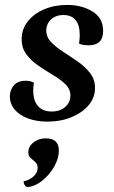

<svg xmlns="http://www.w3.org/2000/svg" viewBox="-20 -482 463 780"><path d="M174 12Q106 12 63 -16.5Q20 -45 20 -91Q20 -116 36 -135Q52 -154 85 -154Q104 -154 118 -146Q115 -130 115 -114Q115 -73 134.5 -51Q154 -29 190 -29Q224 -29 245 -47.5Q266 -66 266 -94Q266 -120 246 -139.5Q226 -159 196.5 -176.5Q167 -194 137.5 -214Q108 -234 88 -260Q68 -286 68 -323Q68 -363 92.5 -394.5Q117 -426 159 -444Q201 -462 253 -462Q312 -462 355.5 -435.5Q399 -409 399 -356Q399 -298 340 -298Q331 -298 321.5 -299Q312 -300 301 -305Q302 -312 303 -320.5Q304 -329 304 -338Q304 -421 237 -421Q207 -421 187.5 -403Q168 -385 168 -358Q168 -331 188 -310.5Q208 -290 237.5 -271Q267 -252 296.5 -231.5Q326 -211 346 -185Q366 -159 366 -125Q366 -85 340 -54.5Q314 -24 270.5 -6Q227 12 174 12ZM89 278Q76 270 76 255Q103 248 118 233Q133 218 133 200Q133 185 123.5 176.5Q114 168 104.5 160Q95 152 95 137Q95 113 116 96.5Q137 80 166 80Q219 80 219 129Q219 163 199 197Q179 231 149 254Q119 277 89 278Z"/></svg>

Font: Petrona SemiBold
Style: Italic
Weight: 600
Italic angle: -9°
Designer: Ringo R. Seeber
Foundry: Ringo R. Seeber
Version: Version 2.001; ttfautohint (v1.8.3)